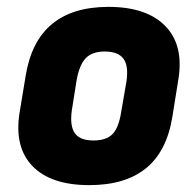

<svg xmlns="http://www.w3.org/2000/svg" viewBox="-20 -528 558 559"><path d="M240 11Q128 11 74.5 -44.5Q21 -100 37 -200L55 -309Q88 -508 296 -508Q407 -508 461.5 -452Q516 -396 499 -295L482 -189Q466 -88 405.5 -38.5Q345 11 240 11ZM252 -119Q290 -119 308 -138Q326 -157 333 -203L348 -290Q355 -336 339.5 -357Q324 -378 285 -378Q248 -378 229.5 -358.5Q211 -339 203 -294L189 -206Q183 -161 198 -140Q213 -119 252 -119Z"/></svg>

Font: Sofia Sans Semi Condensed Black
Style: Italic
Weight: 900
Italic angle: -9°
Version: Version 4.100